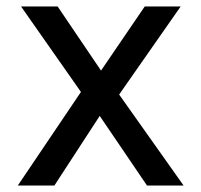

<svg xmlns="http://www.w3.org/2000/svg" viewBox="-20 -573 622 593"><path d="M434 0 288 -215 148 0H35L230 -289L45 -553H158L292 -355L427 -553H538L348 -281L547 0Z"/></svg>

Font: Biryani
Style: Regular
Weight: 400
Designer: Dan Reynolds and Mathieu Reguer
Foundry: Dan Reynolds and Mathieu Reguer
Version: Version 1.004; ttfautohint (v1.1) -l 5 -r 5 -G 72 -x 0 -D la